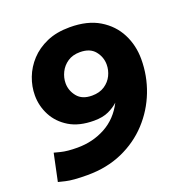

<svg xmlns="http://www.w3.org/2000/svg" viewBox="-134 -873 973 1006"><g transform="rotate(-20 352.0 -370.0)"><path d="M361 -750Q460 -750 525.5 -710.5Q591 -671 624 -606.5Q657 -542 657 -465Q657 -372 624 -286.5Q591 -201 529 -134Q467 -67 380 -28.5Q293 10 185 10Q104 10 65 0.5Q26 -9 26 -9L58 -161Q58 -161 93 -152Q128 -143 185 -143Q271 -143 341.5 -181.5Q412 -220 451 -297Q430 -277 397 -261.5Q364 -246 315 -246Q232 -246 177.5 -279Q123 -312 95.5 -364.5Q68 -417 68 -476Q68 -526 86.5 -574.5Q105 -623 141.5 -662.5Q178 -702 232.5 -726Q287 -750 361 -750ZM367 -609Q326 -609 298 -590Q270 -571 255.5 -541.5Q241 -512 241 -481Q241 -440 268 -406.5Q295 -373 350 -373Q392 -373 420.5 -392Q449 -411 463 -440Q477 -469 477 -500Q477 -542 450 -575.5Q423 -609 367 -609Z"/></g></svg>

Font: Be Vietnam Pro ExtraBold
Style: Italic
Weight: 800
Italic angle: -12°
Designer: Lam Bao, Tony Le, Vietanh Nguyen
Foundry: Yellow Type Foundry
Version: Version 1.002; ttfautohint (v1.8.3)